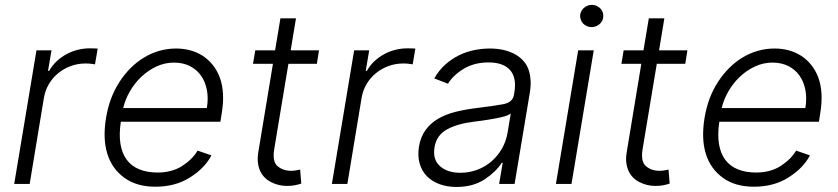

<svg xmlns="http://www.w3.org/2000/svg" viewBox="-20 -751 3423 784"><path d="M38 0 128.9 -545.5H190.3L176.1 -461.6H180.8Q193.2 -483.7 211.3 -500.7Q229.4 -517.8 250.9 -529.5Q272.4 -541.2 296.7 -547.4Q321 -553.6 345.5 -553.6Q353.7 -553.6 363.1 -553.4Q372.5 -553.3 378.9 -552.6L367.9 -488.3Q363.6 -489 353.2 -490.4Q342.7 -491.8 329.9 -491.8Q297.9 -491.8 269.4 -481.4Q240.8 -470.9 218 -452.4Q195.3 -433.9 180 -408.4Q164.8 -382.8 159.4 -352.3L101.2 0Z M413 -269.5Q426.8 -353.3 467.7 -416.2Q488.3 -448.2 513.8 -473.5Q539.4 -498.9 568.7 -516.5Q598 -534.1 630.9 -543.5Q663.7 -552.9 698.9 -552.9Q729.4 -552.9 756.9 -545.5Q784.4 -538 807.4 -523.3Q830.3 -508.5 848 -486.7Q865.8 -464.8 877.1 -435.7Q900.2 -373.6 884.9 -285.2L880 -253.9H473.4Q465.6 -202.8 471.8 -163.9Q478 -125 497.3 -98.9Q516.7 -72.8 548.5 -59.7Q580.3 -46.5 623.6 -46.5Q681.8 -46.5 723.7 -73.2Q765.3 -99.8 786.9 -136L843.4 -116.5Q829.9 -90.9 808.4 -68.5Q786.9 -46.2 756.7 -27Q697.1 11.4 614.7 11.4Q538.4 11.4 488.6 -24.5Q437.5 -61.1 418.3 -122.9Q399.1 -184.7 413 -269.5ZM483 -309.7H824.6Q831.3 -349.1 824.9 -383Q818.5 -416.9 801 -441.9Q783.4 -467 755.3 -481.2Q727.3 -495.4 690.3 -495.4Q652.7 -495.4 618.6 -479.4Q584.5 -463.4 557 -437.3Q529.5 -411.2 510.3 -377.8Q491.1 -344.5 483 -309.7Z M1022.4 -545.5H1103.3L1125 -676.1H1188.6L1166.9 -545.5H1282.7L1273.8 -490.4H1157.7L1099.8 -142.4Q1091.3 -90.9 1113.6 -72.4Q1135.7 -53.6 1168 -53.6Q1180.4 -53.6 1189.5 -55.4Q1198.5 -57.2 1205.6 -58.6L1210.2 -1.4Q1199.9 2.1 1185.9 5.1Q1171.9 8.2 1151.6 8.2Q1117.5 8.2 1087.4 -7.1Q1072.4 -14.6 1061.1 -25.9Q1049.7 -37.3 1042.6 -52.4Q1035.5 -67.5 1033.2 -86.3Q1030.9 -105.1 1034.4 -127.5L1094.5 -490.4H1013.1Z M1335.2 0 1426.1 -545.5H1487.6L1473.4 -461.6H1478Q1490.4 -483.7 1508.5 -500.7Q1526.6 -517.8 1548.1 -529.5Q1569.6 -541.2 1593.9 -547.4Q1618.3 -553.6 1642.8 -553.6Q1650.9 -553.6 1660.3 -553.4Q1669.7 -553.3 1676.1 -552.6L1665.1 -488.3Q1660.9 -489 1650.4 -490.4Q1639.9 -491.8 1627.1 -491.8Q1595.2 -491.8 1566.6 -481.4Q1538 -470.9 1515.3 -452.4Q1492.5 -433.9 1477.3 -408.4Q1462 -382.8 1456.7 -352.3L1398.4 0Z M1690.7 -152.3Q1697.8 -192.8 1717.9 -220.3Q1737.9 -247.9 1768.8 -266Q1799.7 -284.1 1839.8 -294.2Q1880 -304.3 1927.2 -310Q1962.7 -314.3 1989.3 -318.2Q2016 -322.1 2035.2 -325.6Q2073.2 -332.7 2078.5 -363.3L2080.6 -376.1Q2085.2 -403.8 2081 -426.1Q2076.7 -448.5 2063.6 -464Q2050.4 -479.4 2028.4 -487.7Q2006.4 -496.1 1975.5 -496.1Q1916.5 -496.1 1873.6 -470.2Q1830.3 -443.9 1809.3 -409.1L1753.2 -430.8Q1772.4 -464.5 1798.7 -487.7Q1824.9 -511 1854.9 -525.6Q1884.9 -540.1 1917.1 -546.5Q1949.2 -552.9 1980.1 -552.9Q1995.7 -552.9 2011.9 -551.1Q2028.1 -549.4 2043.9 -545.1Q2059.7 -540.8 2074.6 -533.9Q2089.5 -527 2102.3 -516.7Q2115.1 -506.7 2124.8 -492.9Q2134.6 -479 2140.1 -460.9Q2145.6 -442.8 2146.7 -420.3Q2147.7 -397.7 2143.1 -370.4L2081.3 0H2018.1L2032.7 -86.3H2028.8Q2006 -50.1 1959.2 -18.8Q1911.9 12.4 1843.8 12.4Q1806.8 12.4 1775.9 1.4Q1745 -9.6 1724.1 -30.5Q1703.1 -51.5 1693.9 -82.2Q1684.7 -112.9 1690.7 -152.3ZM1776.3 -72.8Q1806.8 -45.5 1859.7 -45.5Q1895.6 -45.5 1928.1 -57.5Q1960.6 -69.6 1986.2 -91.4Q2011.7 -113.3 2029.1 -143.3Q2046.5 -173.3 2052.6 -209.2L2065.7 -288Q2055.8 -279.1 2028.4 -272.7Q2015.3 -269.5 2000.5 -266.9Q1985.8 -264.2 1971.4 -261.9Q1957 -259.6 1943.5 -257.8Q1930 -256 1918.7 -254.6Q1848 -246.1 1805.4 -222.7Q1762.4 -199.2 1754.3 -149.5Q1746.1 -99.8 1776.3 -72.8Z M2340.9 -545.5H2404.5L2313.6 0H2250ZM2348.7 -686.8Q2349.1 -696 2353 -704Q2356.9 -712 2363.5 -718Q2370 -724.1 2378.6 -727.6Q2387.1 -731.2 2396.7 -731.2Q2406.6 -731.2 2415.3 -727.5Q2424 -723.7 2430.4 -717.5Q2436.8 -711.3 2440.3 -702.8Q2443.9 -694.2 2443.5 -684.7Q2443.5 -675.8 2439.6 -667.6Q2435.7 -659.4 2429.2 -653.4Q2422.6 -647.4 2413.9 -643.8Q2405.2 -640.3 2395.6 -640.3Q2385.7 -640.3 2377 -644Q2368.3 -647.7 2362 -653.9Q2355.8 -660.2 2352.3 -668.7Q2348.7 -677.2 2348.7 -686.8Z M2526.6 -545.5H2607.6L2629.3 -676.1H2692.8L2671.2 -545.5H2786.9L2778.1 -490.4H2661.9L2604 -142.4Q2595.5 -90.9 2617.9 -72.4Q2639.9 -53.6 2672.2 -53.6Q2684.7 -53.6 2693.7 -55.4Q2702.8 -57.2 2709.9 -58.6L2714.5 -1.4Q2704.2 2.1 2690.2 5.1Q2676.1 8.2 2655.9 8.2Q2621.8 8.2 2591.6 -7.1Q2576.7 -14.6 2565.3 -25.9Q2554 -37.3 2546.9 -52.4Q2539.8 -67.5 2537.5 -86.3Q2535.2 -105.1 2538.7 -127.5L2598.7 -490.4H2517.4Z M2856.9 -269.5Q2870.7 -353.3 2911.6 -416.2Q2932.2 -448.2 2957.7 -473.5Q2983.3 -498.9 3012.6 -516.5Q3041.9 -534.1 3074.8 -543.5Q3107.6 -552.9 3142.8 -552.9Q3173.3 -552.9 3200.8 -545.5Q3228.3 -538 3251.2 -523.3Q3274.1 -508.5 3291.9 -486.7Q3309.7 -464.8 3321 -435.7Q3344.1 -373.6 3328.8 -285.2L3323.9 -253.9H2917.3Q2909.4 -202.8 2915.7 -163.9Q2921.9 -125 2941.2 -98.9Q2960.6 -72.8 2992.4 -59.7Q3024.1 -46.5 3067.5 -46.5Q3125.7 -46.5 3167.6 -73.2Q3209.2 -99.8 3230.8 -136L3287.3 -116.5Q3273.8 -90.9 3252.3 -68.5Q3230.8 -46.2 3200.6 -27Q3141 11.4 3058.6 11.4Q2982.2 11.4 2932.5 -24.5Q2881.4 -61.1 2862.2 -122.9Q2843 -184.7 2856.9 -269.5ZM2926.8 -309.7H3268.5Q3275.2 -349.1 3268.8 -383Q3262.4 -416.9 3244.9 -441.9Q3227.3 -467 3199.2 -481.2Q3171.2 -495.4 3134.2 -495.4Q3096.6 -495.4 3062.5 -479.4Q3028.4 -463.4 3000.9 -437.3Q2973.4 -411.2 2954.2 -377.8Q2935 -344.5 2926.8 -309.7Z"/></svg>

Font: Inter P Light
Style: Italic
Weight: 300
Italic angle: 9.39999°
Designer: Rasmus Andersson
Foundry: rsms
Version: Version 3.018;git-588b23468